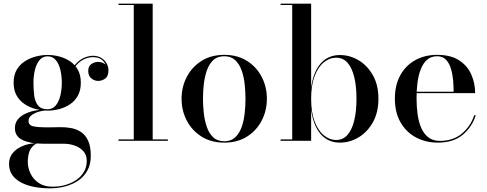

<svg xmlns="http://www.w3.org/2000/svg" viewBox="-20 -770 2662 1050"><path d="M253 260Q208.5 260 168.5 252.5Q128.5 245 97 228.8Q65.5 212.5 47.5 187.5Q29.5 162.5 29.5 127.5Q29.5 94 45.8 72Q62 50 86.2 37Q110.5 24 135 18.5Q159.5 13 176.5 13H182Q151.5 30.5 141.8 56Q132 81.5 132 116Q132 148 146.8 179Q161.5 210 191.5 230.5Q221.5 251 268 251Q306 251 339.5 241Q373 231 399 212.8Q425 194.5 439.8 168.5Q454.5 142.5 454.5 110Q454.5 78 436.5 57.5Q418.5 37 389.5 26.5Q360.5 16 328 16Q317.5 16 295 16Q272.5 16 250 16Q227.5 16 216.5 16Q146.5 16 104 -4Q61.5 -24 61.5 -69Q61.5 -96.5 76.5 -115.8Q91.5 -135 117.2 -147.5Q143 -160 175.5 -166Q208 -172 243.5 -172V-166.5Q228 -166.5 209.5 -163.2Q191 -160 174.2 -152.8Q157.5 -145.5 146.8 -134.8Q136 -124 136 -109Q136 -84.5 163 -79Q190 -73.5 231 -73.5Q248.5 -73.5 262.2 -73.8Q276 -74 288.8 -74.2Q301.5 -74.5 315.5 -74.5Q343.5 -74.5 372 -69Q400.5 -63.5 424.2 -47.2Q448 -31 462.2 0Q476.5 31 476.5 82Q476.5 128 458.5 161.5Q440.5 195 409 216.8Q377.5 238.5 337.2 249.2Q297 260 253 260ZM240.5 -165Q209 -165 176.2 -173.5Q143.5 -182 115.8 -200Q88 -218 71.2 -247Q54.5 -276 54.5 -317.5Q54.5 -359 71.2 -388Q88 -417 115.8 -434.8Q143.5 -452.5 176.2 -461Q209 -469.5 240.5 -469.5Q272.5 -469.5 304.5 -461Q336.5 -452.5 363.2 -434.8Q390 -417 406 -388Q422 -359 422 -317.5Q422 -276 406 -247Q390 -218 363.2 -200Q336.5 -182 304.5 -173.5Q272.5 -165 240.5 -165ZM240.5 -172.5Q267.5 -172.5 284.8 -193.2Q302 -214 310 -247Q318 -280 318 -317.5Q318 -355.5 310 -388.5Q302 -421.5 284.8 -441.8Q267.5 -462 240.5 -462Q213.5 -462 196.5 -441.8Q179.5 -421.5 171.2 -388.5Q163 -355.5 163 -317.5Q163 -280 167.2 -247Q171.5 -214 188 -193.2Q204.5 -172.5 240.5 -172.5ZM516.5 -327.5Q496.5 -327.5 479.5 -341.5Q462.5 -355.5 462.5 -381.5Q462.5 -408 479.8 -419.8Q497 -431.5 516.5 -431.5Q536 -431.5 554 -419.8Q572 -408 572 -386H565.5Q565.5 -412 545.8 -434.8Q526 -457.5 488.5 -457.5Q468 -457.5 443.5 -447.8Q419 -438 398 -413.8Q377 -389.5 367 -346L361.5 -349Q371.5 -394.5 393.8 -419.5Q416 -444.5 441.8 -454.8Q467.5 -465 488 -465Q514.5 -465 533.5 -453.5Q552.5 -442 562.8 -423.8Q573 -405.5 573 -386Q573 -352.5 555 -340Q537 -327.5 516.5 -327.5Z M815 -750V-7.5H898V0H628V-7.5H711.5V-742.5H628V-750Z M1206.5 10Q1134.5 10 1082.2 -23Q1030 -56 1001.5 -110.5Q973 -165 973 -230Q973 -295 1001.5 -349.5Q1030 -404 1082.2 -437Q1134.5 -470 1206.5 -470Q1278.5 -470 1330.8 -437Q1383 -404 1411.2 -349.5Q1439.5 -295 1439.5 -230Q1439.5 -165 1411.2 -110.5Q1383 -56 1330.8 -23Q1278.5 10 1206.5 10ZM1206.5 2.5Q1243.5 2.5 1266.5 -19.2Q1289.5 -41 1301.8 -76Q1314 -111 1318.2 -151.8Q1322.5 -192.5 1322.5 -230Q1322.5 -268 1318.2 -308.5Q1314 -349 1301.8 -384Q1289.5 -419 1266.5 -440.8Q1243.5 -462.5 1206.5 -462.5Q1169 -462.5 1146 -440.8Q1123 -419 1111 -384Q1099 -349 1094.5 -308.5Q1090 -268 1090 -230Q1090 -192.5 1094.5 -151.8Q1099 -111 1111 -76Q1123 -41 1146 -19.2Q1169 2.5 1206.5 2.5Z M1839 10Q1773.5 10 1733 -37.5Q1692.5 -85 1681.5 -170.5V0H1514.5V-7.5H1578V-742.5H1514.5V-750H1681.5V-289.5Q1692.5 -375 1733 -422Q1773.5 -469 1839 -469Q1893 -469 1941 -440.5Q1989 -412 2019.2 -358.5Q2049.5 -305 2049.5 -230Q2049.5 -155 2019.2 -101.2Q1989 -47.5 1941 -18.8Q1893 10 1839 10ZM1818.5 -4.5Q1856 -4.5 1880.5 -32.5Q1905 -60.5 1917.2 -111Q1929.5 -161.5 1929.5 -230Q1929.5 -298.5 1917.2 -348.8Q1905 -399 1880.5 -426.8Q1856 -454.5 1818.5 -454.5Q1782 -454.5 1750.8 -429Q1719.5 -403.5 1700.5 -353.8Q1681.5 -304 1681.5 -230Q1681.5 -156 1700.5 -106Q1719.5 -56 1750.8 -30.2Q1782 -4.5 1818.5 -4.5Z M2374.5 10Q2308 10 2254.8 -18.5Q2201.5 -47 2170.5 -100.8Q2139.5 -154.5 2139.5 -230Q2139.5 -305.5 2169.5 -359.2Q2199.5 -413 2251.8 -441.5Q2304 -470 2370.5 -470Q2444.5 -470 2490.2 -440.5Q2536 -411 2557.2 -363Q2578.5 -315 2578.5 -260.5H2206.5V-268.5H2460.5Q2461 -297.5 2458 -331Q2455 -364.5 2446 -394.5Q2437 -424.5 2419 -443.5Q2401 -462.5 2370.5 -462.5Q2337 -462.5 2315.2 -443Q2293.5 -423.5 2280.8 -390.5Q2268 -357.5 2263 -316.8Q2258 -276 2258 -233Q2258 -188.5 2263.5 -146.8Q2269 -105 2283 -72Q2297 -39 2322 -19.2Q2347 0.5 2385.5 0.5Q2458.5 0.5 2506.5 -40Q2554.5 -80.5 2573 -139.5H2581.5Q2562 -76 2510.8 -33Q2459.5 10 2374.5 10Z"/></svg>

Font: BodoniModa_28ptMedium
Style: Regular
Weight: 500
Designer: Owen Earl
Foundry: indestructible type
Version: Version 2.004